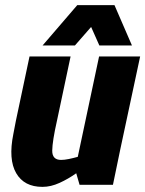

<svg xmlns="http://www.w3.org/2000/svg" viewBox="-20 -720 566 748"><path d="M145 8Q74 8 43 -45.5Q12 -99 32 -198L42 -250L95 -500H255L202 -250Q184 -170 183.5 -133.5Q183 -97 218 -97Q231 -97 248 -100.5Q265 -104 283 -109L366 -500H526L449 -140L420 0H290L277 -45Q246 -23 212 -7.5Q178 8 146 8H145ZM146 -543 281 -700H426L494 -543H367L335 -615L272 -543Z"/></svg>

Font: Epunda Sans ExtraBold
Style: Italic
Weight: 800
Italic angle: -12.0243°
Designer: Simon Atzbach
Foundry: typofactur
Version: Version 2.204; ttfautohint (v1.8.4.7-5d5b)